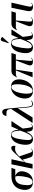

<svg xmlns="http://www.w3.org/2000/svg" viewBox="1986 -2832 856 4868"><g transform="rotate(-90 2414.0 -398.0)"><path d="M233 10C395 10 483 -102 503 -241C517 -345 467 -409 388 -439H559L592 -536H375C204 -536 65 -450 37 -249C14 -88 88 10 233 10ZM236 0C162 0 138 -76 162 -243C183 -392 261 -439 338 -439H372C384 -407 390 -346 375 -241C352 -75 307 0 236 0Z M572 0H688L731 -185L800 -253L857 -60C872 -12 901 9 972 9C1027 9 1064 -13 1085 -29L1080 -38C1063 -26 1043 -12 1025 -12C992 -12 985 -33 962 -103L883 -336L898 -352C985 -438 1045 -458 1147 -435C1162 -505 1145 -540 1096 -540C1040 -540 1006 -494 936 -419L735 -202L811 -536H682Z M1320 10C1409 10 1461 -59 1503 -151H1507C1514 -24 1542 8 1608 8C1653 8 1686 -12 1708 -28L1703 -37C1688 -26 1665 -12 1649 -12C1618 -12 1613 -44 1589 -249L1780 -536H1640L1562 -361H1557C1548 -510 1495 -547 1419 -547C1304 -547 1211 -453 1183 -257C1156 -65 1222 10 1320 10ZM1352 -20C1305 -20 1282 -67 1311 -271C1339 -469 1382 -535 1440 -535C1498 -535 1532 -473 1537 -310C1461 -97 1413 -20 1352 -20Z M1729 0H1870L2098 -370H2102L2121 -140C2132 -13 2157 8 2213 8C2240 8 2271 -3 2302 -28L2298 -37C2277 -23 2246 -12 2219 -12C2165 -12 2149 -34 2138 -147L2101 -567C2090 -704 2082 -769 2006 -769C1941 -769 1914 -709 1905 -664C2036 -664 2073 -667 2087 -544Z M2542 10C2745 10 2836 -196 2836 -340C2836 -486 2751 -546 2648 -546C2442 -546 2350 -345 2350 -196C2350 -57 2427 10 2542 10ZM2546 0C2498 0 2473 -40 2473 -148C2473 -307 2532 -536 2642 -536C2692 -536 2712 -496 2712 -387C2712 -228 2659 0 2546 0Z M2889 0H3018L3082 -424H3317L3205 -129C3168 -35 3201 8 3281 8C3322 8 3347 -1 3386 -29L3381 -38C3358 -20 3338 -12 3327 -12C3300 -12 3302 -31 3309 -123L3336 -424H3469L3504 -536H3056C2977 -536 2931 -500 2885 -395L2892 -392C2918 -420 2936 -424 2995 -424H3063Z M3765 -604 3908 -763 3910 -775C3871 -815 3819 -821 3802 -766L3752 -611ZM3644 10C3733 10 3785 -59 3827 -151H3831C3838 -24 3866 8 3932 8C3977 8 4010 -12 4032 -28L4027 -37C4012 -26 3989 -12 3973 -12C3942 -12 3937 -44 3913 -249L4104 -536H3964L3886 -361H3881C3872 -510 3819 -547 3743 -547C3628 -547 3535 -453 3507 -257C3480 -65 3546 10 3644 10ZM3676 -20C3629 -20 3606 -67 3635 -271C3663 -469 3706 -535 3764 -535C3822 -535 3856 -473 3861 -310C3785 -97 3737 -20 3676 -20Z M4291 8C4340 8 4371 -1 4410 -29L4406 -38C4385 -22 4362 -12 4339 -12C4297 -12 4298 -39 4303 -128L4329 -424H4527L4561 -536H4253C4174 -536 4128 -500 4082 -395L4089 -392C4115 -420 4133 -424 4192 -424H4309L4199 -138C4162 -41 4193 8 4291 8Z M4674 10C4721 10 4753 -9 4778 -27L4774 -36C4756 -25 4737 -11 4715 -11C4674 -11 4674 -68 4690 -135L4781 -536H4652L4569 -131C4549 -30 4596 10 4674 10Z"/></g></svg>

Font: Noto Serif Display SemiCondensed SemiBold
Style: Italic
Weight: 600
Width: 4
Italic angle: -12°
Designer: Monotype Design Team
Foundry: Monotype Imaging Inc.
Version: Version 2.009